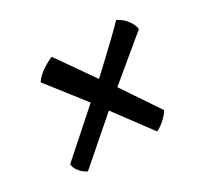

<svg xmlns="http://www.w3.org/2000/svg" viewBox="-92 -613 672 636"><g transform="rotate(-30 244.0 -295.5)"><path d="M80 -101Q64 -109 53 -122.5Q42 -136 41 -151L202 -294L92 -435Q103 -452 124.5 -467Q146 -482 166 -490L265 -348Q293 -374 320 -399.5Q347 -425 371 -448Q395 -471 412 -489Q433 -478 446.5 -460.5Q460 -443 462 -425L304 -294L400 -151Q394 -139 378 -124Q362 -109 345 -101L241 -241Z"/></g></svg>

Font: Texturina 12pt ExtraBold
Style: Italic
Weight: 800
Italic angle: -11°
Designer: Guillermo Torres Carreño
Foundry: Omnibus-Type
Version: Version 1.002